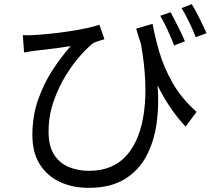

<svg xmlns="http://www.w3.org/2000/svg" viewBox="-20 -839 1040 925"><path d="M715 -724Q726 -664 747 -590.5Q768 -517 810.5 -441.5Q853 -366 927 -300L874 -229Q794 -315 739 -428Q747 -333 734.5 -244.5Q722 -156 684.5 -86Q647 -16 579 25Q511 66 407 66Q329 66 267.5 37Q206 8 171 -48.5Q136 -105 136 -188Q136 -281 164 -360Q192 -439 234.5 -503.5Q277 -568 321 -617Q296 -613 263.5 -608.5Q231 -604 200.5 -600.5Q170 -597 152 -595Q138 -593 124.5 -591Q111 -589 96 -586L90 -670Q114 -668 144 -670Q177 -672 221.5 -676.5Q266 -681 312.5 -688Q359 -695 398 -703.5Q437 -712 459 -720L483 -650Q473 -647 457 -642Q441 -637 430 -632Q406 -614 370 -574.5Q334 -535 298.5 -478Q263 -421 238.5 -351.5Q214 -282 214 -205Q214 -134 241.5 -92.5Q269 -51 313.5 -33.5Q358 -16 409 -16Q525 -16 591 -91.5Q657 -167 674.5 -304.5Q692 -442 659 -628Q653 -645 647 -663.5Q641 -682 636 -701ZM802 -780Q817 -752 837.5 -711.5Q858 -671 871 -640L819 -620Q806 -654 787.5 -694.5Q769 -735 752 -763ZM904 -819Q921 -791 941 -751Q961 -711 975 -679L923 -660Q910 -694 891 -733Q872 -772 855 -800Z"/></svg>

Font: Chiron Sans HK TT
Style: Regular
Weight: 400
Designer: Ryoko NISHIZUKA 西塚涼子 (kana, bopomofo & ideographs); Paul D. Hunt (Latin, Greek & Cyrillic); Sandoll Communications 산돌커뮤니
Foundry: Adobe
Version: Version 2.022;hotconv 1.0.109;makeotfexe 2.5.65596